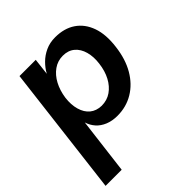

<svg xmlns="http://www.w3.org/2000/svg" viewBox="-202 -653 1019 1019"><g transform="rotate(-45 307.0 -143.5)"><path d="M166 -86 127 230H6L95 -505H217L206 -411Q221 -439 245 -463Q269 -487 301.5 -502Q334 -517 374 -517Q442 -517 488.5 -485.5Q535 -454 556 -395Q577 -336 566 -252Q556 -170 521.5 -111Q487 -52 433.5 -20Q380 12 314 12Q275 12 244.5 -0.5Q214 -13 194.5 -35Q175 -57 166 -86ZM292 -85Q333 -85 364 -106.5Q395 -128 415 -165.5Q435 -203 441 -253Q447 -299 436.5 -337Q426 -375 400 -397Q374 -419 334 -419Q295 -419 264 -397Q233 -375 213 -337.5Q193 -300 186 -252Q180 -204 191 -166Q202 -128 227.5 -107Q253 -86 292 -85Z"/></g></svg>

Font: Inclusive Sans SemiBold
Style: Italic
Weight: 600
Italic angle: -7°
Designer: Olivia King
Foundry: Olivia King
Version: Version 2.004